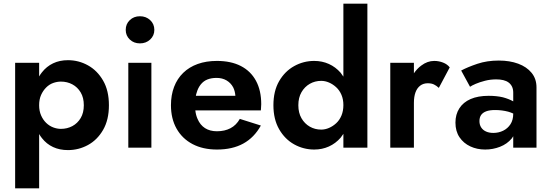

<svg xmlns="http://www.w3.org/2000/svg" viewBox="-20 -800 2981 1040"><path d="M62 220V-460H192V-386Q199 -398 207 -408Q232 -440 267.5 -457Q303 -474 348 -474Q406 -474 456.5 -446Q507 -418 538.5 -363.5Q570 -309 570 -230Q570 -151 538.5 -96.5Q507 -42 456.5 -14.5Q406 13 348 13Q303 13 267.5 -3.5Q232 -20 207 -52Q199 -62 192 -74V220ZM434 -230Q434 -271 417 -299.5Q400 -328 372 -343Q344 -358 310 -358Q289 -358 268 -350.5Q247 -343 230 -326Q213 -309 202.5 -285.5Q192 -262 192 -230Q192 -199 202.5 -175Q213 -151 230 -134.5Q247 -118 268 -110Q289 -102 310 -102Q344 -102 372 -117Q400 -132 417 -160.5Q434 -189 434 -230Z M661 -638Q661 -670 683 -691Q705 -712 738 -712Q771 -712 793.5 -691Q816 -670 816 -638Q816 -607 793.5 -586Q771 -565 738 -565Q705 -565 683 -586Q661 -607 661 -638ZM800 -460V0H675V-460Z M1155 10Q1079 10 1023 -19.5Q967 -49 936.5 -103Q906 -157 906 -230Q906 -285 923 -329.5Q940 -374 972.5 -405.5Q1005 -437 1051 -453.5Q1097 -470 1155 -470Q1231 -470 1284.5 -442.5Q1338 -415 1366.5 -362.5Q1395 -310 1395 -236Q1395 -226 1394 -217Q1393 -208 1393 -202H1038Q1041 -176 1050 -156Q1064 -123 1090.5 -106Q1117 -89 1155 -89Q1197 -89 1228.5 -105.5Q1260 -122 1279 -156L1393 -120Q1357 -55 1298 -22.5Q1239 10 1155 10ZM1255 -281Q1253 -307 1243 -327Q1230 -351 1207 -364.5Q1184 -378 1153 -378Q1125 -378 1103.5 -369.5Q1082 -361 1067 -342Q1052 -323 1045 -297Q1042 -289 1041 -281Z M1970 -780V0H1840V-75Q1833 -64 1825 -54Q1798 -23 1761.5 -6.5Q1725 10 1682 10Q1624 10 1573.5 -18Q1523 -46 1492 -100Q1461 -154 1461 -230Q1461 -307 1492 -360.5Q1523 -414 1573.5 -442Q1624 -470 1682 -470Q1725 -470 1761.5 -453.5Q1798 -437 1825 -406Q1833 -396 1840 -385V-780ZM1596 -230Q1596 -189 1613 -159.5Q1630 -130 1658 -114Q1686 -98 1720 -98Q1741 -98 1762 -107Q1783 -116 1801 -132.5Q1819 -149 1829.5 -174Q1840 -199 1840 -231Q1840 -262 1829.5 -286.5Q1819 -311 1801 -327.5Q1783 -344 1762 -353Q1741 -362 1720 -362Q1686 -362 1658 -346Q1630 -330 1613 -300.5Q1596 -271 1596 -230Z M2222 0H2094V-460H2222V-403Q2239 -428 2262 -445Q2295 -470 2332 -470Q2357 -470 2380 -461Q2403 -452 2416 -435L2357 -324Q2344 -336 2330.5 -342.5Q2317 -349 2297 -349Q2273 -349 2256 -336Q2239 -323 2230.5 -299.5Q2222 -276 2222 -243Z M2478 -418Q2514 -437 2566 -454.5Q2618 -472 2682 -472Q2741 -472 2787 -455Q2833 -438 2859.5 -405.5Q2886 -373 2886 -327V0H2760V-62Q2756 -56 2752 -50Q2727 -20 2688.5 -5Q2650 10 2608 10Q2564 10 2527.5 -7Q2491 -24 2469 -56.5Q2447 -89 2447 -136Q2447 -180 2468 -213Q2489 -246 2529 -263.5Q2569 -281 2627 -281Q2670 -281 2704 -273Q2737 -264 2760 -251V-298Q2760 -317 2753.5 -330.5Q2747 -344 2735 -353Q2723 -362 2706 -366Q2689 -370 2668 -370Q2636 -370 2607 -362.5Q2578 -355 2557 -346Q2536 -337 2526 -330ZM2577 -144Q2577 -124 2586.5 -109.5Q2596 -95 2613 -87.5Q2630 -80 2652 -80Q2681 -80 2705.5 -92Q2730 -104 2745 -127Q2760 -150 2760 -184V-185Q2747 -191 2733 -195Q2699 -204 2662 -204Q2632 -204 2613.5 -197Q2595 -190 2586 -177Q2577 -164 2577 -144Z"/></svg>

Font: Venryn Sans SemiBold
Style: Regular
Weight: 600
Designer: Owen Earl, indestructible type* (font) & Cristiano Sobral (main changes)
Version: Version 3.60;October 28, 2020;FontCreator 13.0.0.2681 64-bit